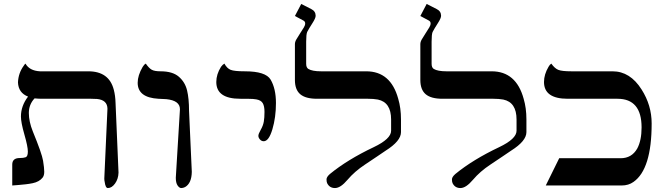

<svg xmlns="http://www.w3.org/2000/svg" viewBox="-20 -939 3376 972"><path d="M508 -35 524 -389Q523 -433 471 -438Q456 -439 441 -439H192Q174 -439 155 -441Q126 -410 126 -367Q126 -324 146 -274Q192 -162 198 -125.5Q204 -89 204 -69.5Q204 -50 195.5 -39.5Q187 -29 174.5 -22Q162 -15 145 -11.5Q128 -8 110 -6Q92 -4 74 -2.5Q56 -1 42 0V-106Q42 -139 80 -139Q99 -139 110 -143Q121 -147 121 -172Q121 -197 103.5 -258Q86 -319 86 -349Q86 -403 122 -450Q73 -469 71 -522Q73 -569 100 -606Q104 -613 109 -617Q129 -581 182 -578Q196 -578 211 -578H427Q532 -578 556 -485Q564 -455 565 -417L580 -65Q579 -33 562.5 -10Q546 13 526 13Q514 13 510 -18Q508 -26 508 -35Z M870 -39 891 -386Q891 -430 822 -437Q803 -438 782 -439Q677 -445 677 -520Q677 -557 702 -600Q709 -612 718 -617Q734 -594 748 -586Q762 -578 793 -578Q854 -578 885.5 -550.5Q917 -523 927 -481.5Q937 -440 937 -379L951 -69Q950 -11 917 8Q907 13 897.5 13Q888 13 879 0Q870 -13 870 -39Z M1196 -439Q1075 -439 1075 -524Q1075 -563 1099 -601Q1107 -612 1116 -617Q1129 -593 1147.5 -585.5Q1166 -578 1220 -578Q1325 -578 1350 -536Q1377 -490 1377 -417.5Q1377 -345 1359 -284.5Q1341 -224 1315 -224Q1304 -224 1296 -233Q1288 -242 1288 -251.5Q1288 -261 1300 -282Q1312 -303 1315.5 -323Q1319 -343 1319 -372.5Q1319 -402 1310 -417Q1301 -432 1277 -436Q1273 -437 1260.5 -438Q1248 -439 1196 -439Z M2010 -270Q2010 -225 1932 -176Q1912 -163 1888.5 -146.5Q1865 -130 1828 -106Q1775 -71 1739.5 -29Q1704 13 1676 13Q1648 13 1636 -12Q1633 -19 1633 -31Q1633 -43 1650 -58Q1739 -131 1872 -194Q1960 -236 1960 -277V-334Q1960 -421 1893 -435Q1871 -439 1843 -439H1585Q1527 -439 1500 -462Q1473 -485 1473 -534V-715Q1473 -727 1480 -739Q1487 -751 1499.5 -770.5Q1512 -790 1518.5 -800.5Q1525 -811 1525 -820.5Q1525 -830 1516 -835L1473 -858L1505 -919L1556 -893Q1578 -882 1578 -859Q1578 -847 1561.5 -821.5Q1545 -796 1535 -777Q1530 -765 1530 -728V-616Q1530 -597 1541 -590Q1561 -578 1605 -578H1834Q1958 -578 1996 -439Q2010 -392 2010 -334Z M2645 -270Q2645 -225 2567 -176Q2547 -163 2523.5 -146.5Q2500 -130 2463 -106Q2410 -71 2374.5 -29Q2339 13 2311 13Q2283 13 2271 -12Q2268 -19 2268 -31Q2268 -43 2285 -58Q2374 -131 2507 -194Q2595 -236 2595 -277V-334Q2595 -421 2528 -435Q2506 -439 2478 -439H2220Q2162 -439 2135 -462Q2108 -485 2108 -534V-715Q2108 -727 2115 -739Q2122 -751 2134.5 -770.5Q2147 -790 2153.5 -800.5Q2160 -811 2160 -820.5Q2160 -830 2151 -835L2108 -858L2140 -919L2191 -893Q2213 -882 2213 -859Q2213 -847 2196.5 -821.5Q2180 -796 2170 -777Q2165 -765 2165 -728V-616Q2165 -597 2176 -590Q2196 -578 2240 -578H2469Q2593 -578 2631 -439Q2645 -392 2645 -334Z M2854 -439Q2734 -439 2734 -524Q2734 -562 2757 -601Q2763 -612 2771 -617Q2788 -593 2806 -585.5Q2824 -578 2873 -578H3081Q3170 -578 3228 -486Q3279 -406 3279 -314Q3279 -82 3187 -18Q3162 0 3127 0H2743L2811 -138H3122Q3178 -138 3206 -187Q3228 -228 3228 -294Q3228 -439 3106 -439Z"/></svg>

Font: Cardo
Style: Regular
Weight: 400
Designer: David J. Perry
Foundry: David J. Perry
Version: Version 1.0451